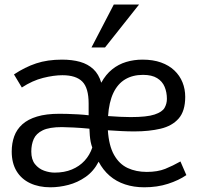

<svg xmlns="http://www.w3.org/2000/svg" viewBox="-20 -794 849 824"><path d="M599.1 9.8Q554.2 9.8 516.6 -2.7Q479 -15.1 450.4 -39.8Q421.9 -64.5 403.3 -100.1Q381.8 -58.6 347.4 -34.7Q313 -10.7 273.7 -0.5Q234.4 9.8 196.3 9.8Q147 9.8 109.4 -7.8Q71.8 -25.4 51 -59.8Q30.3 -94.2 30.3 -143.6Q30.3 -179.2 41 -209Q51.8 -238.8 75.9 -260.5Q100.1 -282.2 139.2 -293.9Q178.2 -305.7 234.9 -305.7Q246.6 -305.7 268.6 -305.2Q290.5 -304.7 315.4 -303.2Q340.3 -301.8 360.4 -299.3V-349.6Q360.4 -416.5 333.3 -443.8Q306.2 -471.2 248 -471.2Q210.9 -471.2 165 -459.7Q119.1 -448.2 73.7 -418.5L40 -474.6Q86.9 -505.9 135.3 -522Q183.6 -538.1 246.1 -538.1Q289.6 -538.1 323.5 -528.6Q357.4 -519 380.6 -497.3Q403.8 -475.6 414.6 -439Q434.1 -474.6 461.2 -496.3Q488.3 -518.1 521.5 -528.1Q554.7 -538.1 591.8 -538.1Q636.7 -538.1 670.9 -525.9Q705.1 -513.7 728.3 -491.7Q751.5 -469.7 763.2 -440.7Q774.9 -411.6 774.9 -378.4Q774.9 -317.4 746.8 -285.4Q718.8 -253.4 669.4 -241.7Q620.1 -230 557.1 -230Q530.3 -230 501.7 -231.4Q473.1 -232.9 442.9 -234.9Q447.3 -168.5 469.5 -129.2Q491.7 -89.8 527.8 -73Q564 -56.2 609.9 -56.2Q656.2 -56.2 689 -69.3Q721.7 -82.5 754.4 -101.1L779.8 -42.5Q747.1 -20 700.9 -5.1Q654.8 9.8 599.1 9.8ZM214.4 -53.2Q256.3 -53.2 288.6 -66.7Q320.8 -80.1 343 -104.2Q365.2 -128.4 376 -160.6Q371.6 -172.9 369.1 -185.5Q366.7 -198.2 365.5 -212.2Q364.3 -226.1 363.8 -241.7Q329.6 -245.1 295.4 -246.8Q261.2 -248.5 245.6 -248.5Q191.9 -248.5 163.6 -234.9Q135.3 -221.2 124.8 -197.5Q114.3 -173.8 114.3 -143.6Q114.3 -109.4 130.1 -89.6Q146 -69.8 169.2 -61.5Q192.4 -53.2 214.4 -53.2ZM443.8 -295.9Q472.2 -293.9 496.1 -292.7Q520 -291.5 540.5 -291.5Q610.4 -291.5 643.3 -302.5Q676.3 -313.5 686.3 -331.3Q696.3 -349.1 696.3 -369.6Q696.3 -397.9 686.5 -421.4Q676.8 -444.8 654.3 -458.7Q631.8 -472.7 593.8 -472.7Q549.3 -472.7 517.1 -453.4Q484.9 -434.1 466.3 -394.8Q447.8 -355.5 443.8 -295.9ZM372.6 -590.3 468.3 -774.4H576.7L430.7 -590.3Z"/></svg>

Font: Comme
Style: Regular
Weight: 400
Designer: Vernon Adams
Foundry: Vernon Adams
Version: Version 1.000;gftools[0.9.27]